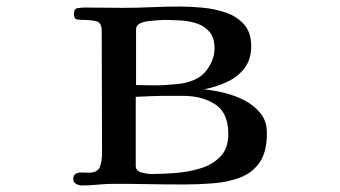

<svg xmlns="http://www.w3.org/2000/svg" viewBox="-20 -563 1040 587"><path d="M678 -153Q678 -218 638 -244Q598 -270 539 -270H491Q467 -270 443 -269Q419 -268 395 -267V-56Q395 -40 413 -35.5Q431 -31 443 -31Q475 -31 515 -34Q555 -37 592 -48Q629 -59 653.5 -84Q678 -109 678 -153ZM636 -414Q636 -447 621 -465Q606 -483 582.5 -491Q559 -499 532 -500.5Q505 -502 481 -502Q476 -502 470.5 -501.5Q465 -501 460 -501Q451 -500 435.5 -498.5Q420 -497 408 -491.5Q396 -486 396 -472V-303Q410 -303 424.5 -302.5Q439 -302 452 -302Q483 -302 522.5 -306Q562 -310 589 -327Q609 -340 622.5 -365Q636 -390 636 -414ZM796 -156Q796 -98 773.5 -66Q751 -34 713.5 -20Q676 -6 631 -2.5Q586 1 542 1Q489 1 435.5 0Q382 -1 329 -1Q304 -1 279 1.5Q254 4 228 4Q221 4 212.5 -1Q204 -6 204 -15Q204 -28 212 -32Q220 -36 231 -35.5Q242 -35 250 -35Q279 -35 285.5 -53Q292 -71 292 -95Q292 -188 291.5 -281Q291 -374 291 -468Q291 -494 274.5 -498Q258 -502 238 -502Q226 -502 216 -503.5Q206 -505 206 -521Q206 -536 217 -538Q228 -540 240 -540Q269 -540 297.5 -539.5Q326 -539 355 -539Q399 -539 443 -541Q487 -543 530 -543Q562 -543 599.5 -539.5Q637 -536 670.5 -524.5Q704 -513 726 -488.5Q748 -464 748 -422Q748 -381 727 -354Q706 -327 673 -312Q640 -297 604 -290Q633 -287 666 -279Q699 -271 728.5 -255.5Q758 -240 777 -216Q796 -192 796 -156Z"/></svg>

Font: Kaisei Tokumin Medium
Style: Regular
Weight: 500
Designer: Font-Kai, 金井和夫
Foundry: KAZUO KANAI
Version: Version 5.003